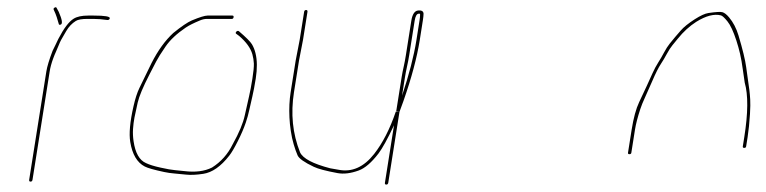

<svg xmlns="http://www.w3.org/2000/svg" viewBox="-20 -496 2066 518"><path d="M143.5 -429.5C149.5 -431.4 147.8 -442.9 138.5 -464L133.1 -474C132.2 -476.7 130.2 -477.2 127.3 -475.5C124.4 -473.8 123.7 -471.7 125.3 -469L129.7 -459C131.2 -456 134.1 -447 138.4 -432C138.7 -429.3 140.4 -428.5 143.5 -429.5ZM270 -442C273.3 -442 275.4 -443.5 276.2 -446.5C277.6 -451.5 263.1 -454 232.9 -454H217.9C200.8 -454 187.7 -451.2 178.6 -445.5C165.8 -437.6 152.1 -419.4 137.4 -391C135 -386.3 132.5 -381.2 130 -375.5C127.4 -369.8 124.7 -364.3 121.9 -359C112.7 -335 107.1 -316.3 105 -303L58.7 -11C58.2 -7.7 59.4 -6 62.4 -6C65.4 -6 67.2 -7.7 67.7 -11L114 -303C115.7 -314 118.9 -325.8 123.6 -338.5C125.9 -344.8 128.4 -350.8 131 -356.5C133.5 -362.2 135.9 -367.8 138.2 -373.5C140.4 -379.2 142.7 -384.2 145 -388.5C147.4 -392.8 152 -400.8 158.8 -412.4C165.6 -424 174.2 -433 184.6 -439.5C190.4 -443.2 201.1 -445 216.5 -445H231.5C243.5 -445 256.3 -444 270 -442Z M610.2 -449.5C610.7 -452.5 609.6 -454 606.9 -454H539.9C532.7 -454 518.7 -449.7 497.8 -441C486.4 -436.2 469.6 -424.9 447.5 -407C425.7 -387 406.2 -360 388.9 -326C381.5 -311.3 370.5 -288.7 356 -258.4C350 -246 344.8 -229.7 340.2 -209.5C330.6 -167.5 327.7 -135.3 331.4 -113C336.9 -79.4 350 -57.3 370.5 -46.8C378.6 -42.6 395.9 -37.7 422.6 -32C431.9 -30 441 -28.7 449.9 -28C458.8 -27.3 469.5 -26.3 481.9 -24.9C494.4 -23.5 509.8 -24.2 528.3 -27C552.4 -30.6 575.8 -46.9 598.5 -76C604.8 -84 612.5 -97.1 621.6 -115.2C630.8 -133.3 638 -150.1 643.2 -165.5C647 -176.5 650.1 -187.8 652.6 -199.5C655.1 -211.2 657.9 -223.3 660.9 -236C663.9 -248.7 666.9 -264.7 670 -284C674.2 -310.8 674 -333.7 669.3 -352.5C667.1 -361.5 663.9 -369.5 659.7 -376.6C655.5 -383.6 643.7 -395.4 624.3 -412C621.8 -413.3 619.6 -412.8 617.5 -410.5C615.5 -408.2 615.4 -406.3 617.1 -405L625.2 -399C644.2 -382.8 656.1 -366.3 660.9 -349.5C663.2 -341.2 664.5 -332.8 664.9 -324.5C665.2 -316.2 663.9 -302.5 660.9 -283.5C657.9 -264.5 654.9 -248.7 651.9 -236C648.9 -223.3 645 -206.3 640.4 -184.8C635.7 -163.3 624.9 -137.3 607.9 -107C594.8 -80.2 576.1 -59.2 552 -44C531.7 -33.8 506.5 -30.7 476.5 -34.5C468.6 -35.5 460.4 -36.3 451.9 -37C443.3 -37.7 430.4 -39.9 413.1 -43.8C395.8 -47.6 382.7 -51.7 373.9 -56C356.1 -63.6 344.9 -83.4 340.3 -115.5C338.7 -126.5 338.2 -137.3 338.9 -148C339.6 -158.7 340.9 -169 342.8 -179C344.8 -189 347.6 -202.4 351.5 -219.3C355.3 -236.1 365.9 -261.4 383.2 -295L401.3 -330C406.1 -339.3 414.5 -352.8 426.6 -370.4C438.7 -388.1 456.8 -405.1 481 -421.5C489.3 -427.2 502.3 -433.7 519.8 -441C526.3 -443.7 532.5 -445 538.5 -445H605.5C608.1 -445 609.7 -446.5 610.2 -449.5Z M1084 -347 1098.7 -440C1100.7 -452.7 1104.4 -459 1109.7 -459C1111.8 -459.7 1113 -459 1113.4 -457C1113.4 -453 1113 -448 1112 -442L1103.5 -388C1096.6 -344.7 1083.7 -294.7 1064.7 -238L1072.6 -288C1074 -296.7 1075.8 -306 1078 -316C1080.3 -326 1082.3 -336.3 1084 -347ZM797.6 -389 809.5 -464C810 -467.3 808.8 -469 805.8 -469C802.8 -469 801 -467.3 800.5 -464L788.6 -389L777.7 -332.5L764.1 -247C760.8 -226 759.7 -203.3 760.9 -179C761.4 -167.7 762.6 -155.5 764.6 -142.5C766.5 -129.5 769.1 -117.5 772.4 -106.5C775.6 -95.5 779.1 -85.7 782.8 -77C786.5 -68.4 801.1 -58 826.8 -45.9C838.2 -40.4 859.5 -34.8 890.6 -29C907.2 -25.9 926.2 -28.2 947.7 -36C964.5 -42.1 982.3 -57.4 1001.2 -82C1011.4 -95.4 1025.4 -120.7 1043 -158L1018.5 -3C1017.9 0.3 1019.2 2 1022.2 2C1025.2 2 1026.9 0.3 1027.5 -3L1057.7 -194L1047.9 -195C1031.9 -148 1012.3 -109.8 989.3 -80.5C961.4 -45.1 929.5 -30.9 893.5 -38C886.7 -39.3 879.1 -40.7 870.7 -42C824.3 -54.1 797.2 -68.4 789.5 -85C769.4 -135.4 764 -189.4 773.1 -247L786.7 -332.5ZM1063.6 -288 1049 -196 1057.7 -194C1061.3 -204 1064.8 -213.7 1068.3 -223C1090.2 -285.4 1104.9 -340.4 1112.5 -388L1121 -442C1122.1 -448.7 1122.6 -454.3 1122.7 -459C1122.4 -465.7 1117.5 -468.6 1108.1 -467.7C1098.6 -466.8 1092.5 -457.6 1089.7 -440L1075 -347C1073.2 -335.7 1071.2 -325.3 1069.1 -316C1066.9 -306.7 1065.1 -297.3 1063.6 -288Z M1100 0 1013 -68Z M1678.2 -80C1681.2 -80 1682.9 -81.3 1683.3 -84L1693.1 -146C1695.6 -161.7 1700.4 -180.2 1707.4 -201.5C1710.6 -211.2 1714.5 -220.8 1719 -230.5C1723.5 -240.2 1730.4 -255.6 1739.6 -276.9C1748.7 -298.2 1756.6 -313.9 1763.3 -324C1768.6 -332 1773.8 -340.8 1779 -350.5C1784.2 -360.2 1789.3 -368 1794.2 -374C1799.2 -380 1803.9 -385.8 1808.5 -391.5C1823.6 -410.3 1840.2 -425.4 1858.2 -437C1884.5 -453.4 1906.8 -459.2 1925 -454.5C1928.8 -453.5 1934.7 -448.1 1942.7 -438.2C1950.6 -428.4 1958.7 -411.1 1966.7 -386.5C1970.5 -374.8 1973.8 -363 1976.6 -351C1979.4 -339 1981.9 -324.5 1984.2 -307.5C1986.5 -290.5 1988.2 -279 1989.2 -273C1998.7 -240 1998.3 -191 1988 -126L1984 -101C1983.6 -98.3 1984.9 -97 1987.9 -97C1990.9 -97 1992.6 -98.3 1993 -101L1997 -126C1999.8 -143.9 2001.9 -164.7 2003.4 -188.5C2004.4 -205.5 2004.6 -218.5 2004 -227.5C2003.5 -236.5 2002.7 -245.2 2001.7 -253.5C2000.6 -261.8 1999.6 -269.2 1998.6 -275.5C1997.6 -281.8 1995.8 -294.8 1993.2 -314.5C1990.6 -334.2 1983.6 -363 1972.3 -400.7C1966.5 -419.8 1958.1 -435.9 1947.1 -449C1940.4 -457 1934.3 -461.7 1928.9 -463.1C1923.4 -464.6 1910.9 -463.8 1891.4 -460.9C1882.1 -459.6 1869.8 -453.9 1854.3 -444C1837.2 -433 1824.5 -422.8 1816.5 -413.5L1801.8 -396.5C1796.9 -390.8 1792 -384.8 1787 -378.5C1781.9 -372.2 1776.8 -364.2 1771.6 -354.5C1766.5 -344.8 1761.2 -335.8 1755.9 -327.5C1750.6 -319.2 1745.3 -309.3 1740.2 -298L1724.8 -264C1719.7 -252.7 1712.9 -238.2 1704.4 -220.5C1696 -202.8 1689.2 -178 1684.1 -146L1674.3 -84C1673.9 -81.3 1675.2 -80 1678.2 -80Z"/></svg>

Font: Proton
Style: LitIt
Weight: 500
Version: Version 1.017